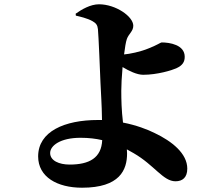

<svg xmlns="http://www.w3.org/2000/svg" viewBox="-20 -817 1040 896"><path d="M334 -744C351 -740 388 -732 412 -718C428 -709 435 -700 437 -681C440 -651 447 -479 449 -429C451 -378 455 -335 456 -257H437C282 -257 158 -204 158 -87C158 9 247 59 363 59C539 59 573 -24 573 -101L572 -120L604 -102C701 -46 741 29 799 29C832 29 854 11 854 -30C854 -101 782 -158 702 -196C668 -213 616 -233 554 -245C547 -302 546 -353 546 -394C546 -418 548 -460 552 -504C582 -486 619 -468 648 -468C714 -468 782 -489 802 -498C833 -512 842 -529 842 -552C842 -608 772 -619 734 -619C730 -619 710 -605 673 -591C635 -575 584 -565 559 -563C563 -594 567 -621 572 -635C581 -660 602 -671 602 -697C602 -740 520 -797 442 -797C402 -797 361 -773 333 -753ZM457 -163C453 -80 397 -49 305 -49C256 -49 214 -67 214 -103C214 -137 261 -174 356 -174C394 -174 427 -170 457 -163Z"/></svg>

Font: Source Han Serif KR Heavy
Style: Regular
Weight: 900
Designer: Ryoko NISHIZUKA 西塚涼子 (kana & ideographs); Frank Grießhammer (Latin, Greek & Cyrillic); Wenlong ZHANG 张文龙 (bopomofo); San
Foundry: Adobe
Version: Version 2.001;hotconv 1.1.0;makeotfexe 2.6.0